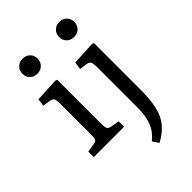

<svg xmlns="http://www.w3.org/2000/svg" viewBox="-281 -864 1205 1205"><g transform="rotate(-45 321.0 -262.0)"><path d="M160 -620Q131 -620 112 -638.5Q93 -657 93 -686Q93 -715 112 -734Q131 -753 160 -753Q190 -753 209 -734.5Q228 -716 228 -687Q228 -658 209 -639Q190 -620 160 -620ZM40 0V-49L97 -58Q117 -61 122.5 -71Q128 -81 128 -109V-382Q128 -418 121.5 -430Q115 -442 92 -445L44 -452L51 -502L209 -510L221 -505V-105Q221 -86 226 -74Q231 -62 253 -58L309 -48V0ZM486 -620Q457 -620 438 -638.5Q419 -657 419 -686Q419 -715 438 -734Q457 -753 486 -753Q516 -753 535 -734.5Q554 -716 554 -687Q554 -658 535 -639Q516 -620 486 -620ZM395 229 367 188Q414 151 434 101Q454 51 454 -28V-382Q454 -418 447.5 -430Q441 -442 418 -445L370 -452L378 -502L535 -510L547 -505V-95Q547 -4 533 56.5Q519 117 485.5 157.5Q452 198 395 229Z"/></g></svg>

Font: Text Regular
Style: Regular
Weight: 400
Designer: Latin by Veronika Burian and Jose Scaglione. Greek by Irene Vlachou. Cyrillic by Vera Evstafieva.
Foundry: TypeTogether
Version: Version 3.002